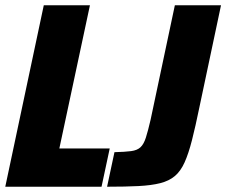

<svg xmlns="http://www.w3.org/2000/svg" viewBox="-21 -708 858 728"><path d="M-1 0 145 -688H320L204 -145H395L364 0ZM385 0 413 -131Q453 -132 476 -135Q499 -138 511.5 -149.5Q524 -161 532 -186Q540 -211 550 -254L642 -688H817L735 -301Q720 -228 707 -177Q694 -126 679 -92.5Q664 -59 642 -40.5Q620 -22 586.5 -13.5Q553 -5 504 -2.5Q455 0 385 0Z"/></svg>

Font: Saira SemiCondensed ExtraBold
Style: Italic
Weight: 800
Width: 4
Italic angle: -12°
Designer: Hector Gatti with collaboration of the Omnibus-Type team
Foundry: Omnibus-Type
Version: Version 1.101